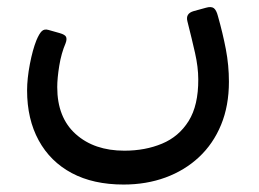

<svg xmlns="http://www.w3.org/2000/svg" viewBox="-20 -375 719 533"><path d="M323 137.3Q239 137.3 179.3 105.5Q119.6 73.7 87.4 14.7Q55.2 -44.3 55.2 -124.1Q55.2 -156.5 62.9 -197Q70.7 -237.4 81.2 -263.4Q88.9 -281.7 96 -288.5Q103.1 -295.3 114.6 -291.9L145.4 -283.2Q161.1 -278.8 163.6 -272.2Q166.1 -265.5 162.1 -255Q150.1 -227 144.5 -192.4Q138.9 -157.7 138.9 -133.1Q138.9 -48.6 190.3 -2.7Q241.7 43.3 325.2 43.3Q383.1 43.3 429.8 23.8Q476.5 4.4 503.7 -39.1Q530.8 -82.6 530.4 -154.9Q530.3 -188.7 521.5 -227.7Q512.7 -266.7 500.3 -315.6Q494.4 -337.6 517.8 -344.2L552.1 -353.6Q566.2 -357.6 573.4 -352.5Q580.6 -347.3 584.9 -330.6Q598.4 -283 607 -238.3Q615.5 -193.7 615.5 -148.2Q615.5 -81.2 593.7 -28.5Q572 24.2 532.3 61.3Q492.6 98.3 439.3 117.8Q386.1 137.3 323 137.3Z"/></svg>

Font: Rubik Light
Style: Regular
Weight: 300
Designer: Hubert and Fischer
Foundry: Hubert and Fischer
Version: Version 2.300;gftools[0.9.30]